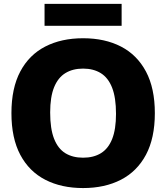

<svg xmlns="http://www.w3.org/2000/svg" viewBox="-20 -944 843 974"><path d="M401.5 10Q291.5 10 209.8 -32Q128 -74 83 -158.5Q38 -243 38 -370Q38 -497 83 -581.5Q128 -666 209.8 -708Q291.5 -750 401.5 -750Q512 -750 593.8 -707.8Q675.5 -665.5 720.5 -581Q765.5 -496.5 765.5 -370Q765.5 -243.5 720.5 -159Q675.5 -74.5 593.5 -32.2Q511.5 10 401.5 10ZM401.5 -144Q455 -144 492.2 -167Q529.5 -190 549 -239Q568.5 -288 568.5 -366.5Q568.5 -448.5 548.8 -499Q529 -549.5 491.5 -572.8Q454 -596 401.5 -596Q349 -596 311.8 -573.2Q274.5 -550.5 254.5 -501.5Q234.5 -452.5 234.5 -373.5Q234.5 -291 254.2 -240.5Q274 -190 311.2 -167Q348.5 -144 401.5 -144ZM206 -813V-924.5H597V-813Z"/></svg>

Font: Encode Sans Condensed Thin ExtraBold
Style: Regular
Weight: 800
Version: Version 3.002